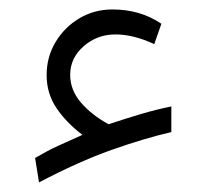

<svg xmlns="http://www.w3.org/2000/svg" viewBox="-20 -354 430 406"><path d="M128.4 -195.8Q128.4 -163.6 151.1 -137.2Q173.8 -110.8 209.5 -91.3Q248 -104 279.5 -113.3Q311 -122.6 342.3 -128.9V-74.7Q285.2 -61.5 215.6 -36.9Q146 -12.2 62.5 31.7L54.2 -20Q80.1 -35.2 102.3 -45.4Q124.5 -55.7 154.3 -68.8Q119.6 -95.2 99.1 -126Q78.6 -156.7 78.6 -195.3Q78.6 -233.4 97.4 -264.9Q116.2 -296.4 147.7 -315.2Q179.2 -334 217.8 -334Q276.9 -334 321.3 -303.7L306.2 -260.7Q262.2 -281.2 224.1 -281.2Q185.5 -281.2 157 -256.3Q128.4 -231.4 128.4 -195.8Z"/></svg>

Font: Vazirmatn RD UI FD ExtraLight
Style: Regular
Weight: 200
Designer: Saber Rastikerdar
Foundry: Saber Rastikerdar
Version: Version 33.003